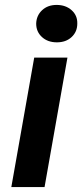

<svg xmlns="http://www.w3.org/2000/svg" viewBox="-20 -760 334 780"><path d="M26 0 119 -526H254L161 0ZM211 -588Q174 -588 150.5 -609.5Q127 -631 127 -664Q128 -697 151 -718.5Q174 -740 210 -740Q247 -740 271 -718.5Q295 -697 294 -664Q294 -631 271 -609.5Q248 -588 211 -588Z"/></svg>

Font: DM Sans 9pt
Style: Bold Italic
Weight: 700
Italic angle: -10°
Version: Version 4.004;gftools[0.9.30]